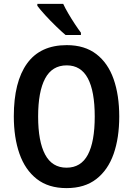

<svg xmlns="http://www.w3.org/2000/svg" viewBox="-20 -1008 683 987"><path d="M593 -409Q593 -299 564 -216.5Q535 -134 475 -87.5Q415 -41 322 -41Q229 -41 169 -88Q109 -135 80 -218Q51 -301 51 -410Q51 -587 119 -681.5Q187 -776 323 -776Q415 -776 475 -730Q535 -684 564 -601.5Q593 -519 593 -409ZM176 -409Q176 -281 212 -213.5Q248 -146 322 -146Q396 -146 431.5 -212.5Q467 -279 467 -409Q467 -539 431.5 -605.5Q396 -672 323 -672Q248 -672 212 -604.5Q176 -537 176 -409ZM305 -988Q315 -966 331.5 -938Q348 -910 365.5 -883.5Q383 -857 396 -840V-828H317Q297 -845 268 -873Q239 -901 212.5 -930Q186 -959 172 -978V-988Z"/></svg>

Font: Noto Sans Tamil UI Condensed SemiBold
Style: Regular
Weight: 600
Width: 3
Designer: Jelle Bosma - Monotype Design Team
Foundry: Monotype Imaging Inc.
Version: Version 2.004; ttfautohint (v1.8.4.7-5d5b)